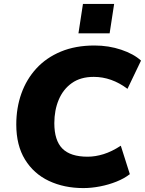

<svg xmlns="http://www.w3.org/2000/svg" viewBox="-20 -948 739 979"><path d="M405 11Q307 11 229.5 -25.5Q152 -62 107.5 -134.5Q63 -207 63 -313Q63 -398 89 -471Q115 -544 165.5 -599Q216 -654 290.5 -685Q365 -716 462 -716Q534 -716 598 -694.5Q662 -673 699 -639L630 -495Q549 -556 458 -556Q391 -556 346.5 -524.5Q302 -493 279.5 -439.5Q257 -386 257 -320Q257 -232 298 -190.5Q339 -149 427 -149Q466 -149 508 -162Q550 -175 596 -205L642 -60Q614 -38 574 -22Q534 -6 490 2.5Q446 11 405 11ZM380 -778 403 -928H562L539 -778Z"/></svg>

Font: Nunito Sans Black
Style: Italic
Weight: 900
Italic angle: -9°
Designer: Vernon Adams
Foundry: Vernon Adams
Version: Version 3.006; ttfautohint (v1.8.3)